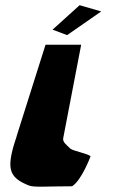

<svg xmlns="http://www.w3.org/2000/svg" viewBox="-20 -716 437 738"><path d="M286 -696 369 -672 238 -581 182 -602ZM44 -193V-192C41 -182 38 -173 35 -164L30 -147C7 -61 21 -31 91 -3C112 5 158 0 257 0C294 -23 328 -115 328 -115C321 -125 259 -136 250 -145C235 -160 220 -170 223 -185L292 -544H155Z"/></svg>

Font: Hussar Milosc
Style: Bold
Weight: 700
Foundry: Cannot Into Space Fonts
Version: Version 1.02